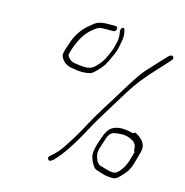

<svg xmlns="http://www.w3.org/2000/svg" viewBox="-85 -671 670 697"><g transform="rotate(15 249.5 -322.5)"><path d="M154.5 -60C157.3 -54.7 161.7 -54 167.4 -58L173.3 -62C200.9 -88.7 233.1 -136.6 269.7 -205.7C283.4 -231.5 304.5 -266.9 332.9 -312L367.3 -368C391.7 -407.4 419.9 -441.1 446.1 -469.2C467.3 -492 483.7 -509.9 495.1 -523C499.9 -528.3 500.2 -533 495.8 -537C491.4 -541 485.7 -539.3 478.5 -532C471.3 -524.7 462.1 -514.8 450.8 -502.5C439.6 -490.2 427 -476.5 413.1 -461.6C399.3 -446.6 380.9 -419.1 356.3 -379L321.9 -323C292.9 -277.7 269.7 -238.5 252.5 -205.5C240.4 -182.4 223.2 -154 200.7 -120.1C189.7 -103.5 176.7 -88.1 159.2 -74C153.3 -70 151.7 -65.3 154.5 -60ZM451.4 -165C450.5 -164.2 448.4 -157.2 445.1 -144C437.9 -115.4 426 -93.9 409.3 -79.5C405.1 -75.8 399.3 -74 392 -74C384.6 -74 368.3 -78 342.9 -86C332.3 -91.3 325.7 -103.2 322.2 -121.5C321.4 -125.8 321.5 -131.2 322.5 -137.5C323.5 -143.8 325.8 -151.7 329.3 -161C331 -165.7 332.9 -171.3 334.9 -178C338.9 -193.7 344.8 -204.2 352.7 -209.5C357.2 -212.5 367.6 -214.7 384.5 -216C401.4 -217.3 416.6 -214 429.9 -206C441.5 -199.7 447.4 -189.7 447.4 -176.2C447.4 -171 448.8 -167.2 451.4 -165ZM426.7 -230C424.2 -231.3 421.7 -232 419 -232C389.5 -239.7 363.9 -237.7 347 -226C336.5 -219.2 327.7 -204.7 320.7 -182.5C318.7 -176.2 316.3 -169.3 313.7 -162C311 -154.7 308.8 -145.3 307 -134C303.2 -117.9 308 -99.4 321.4 -78.5C324.6 -73.5 328.8 -69.8 333.9 -67.5C339.9 -65.2 348.9 -62.3 359.9 -59C371 -55.7 384.1 -54 399.3 -54C405.6 -54 412.1 -57 418.7 -63C425.3 -69 433.1 -77.4 442.1 -88.3C451.1 -99.2 458.8 -117.6 465.1 -143.3C467.3 -152.2 470.4 -163.8 474.4 -178C477.9 -200 466.2 -218.3 439.2 -233C435.5 -235 431.3 -234 426.7 -230ZM273.4 -580C273.8 -582.7 273.4 -585 272.2 -587C271 -589 269.4 -590 267.4 -590H235.9C215.8 -590 200.8 -586.3 190.7 -579C184.3 -574.3 176.8 -568.3 168.4 -561C148.4 -543.8 133.2 -521.4 122.7 -494C121.1 -488 119.2 -482.2 117 -476.5C114.7 -470.8 112.9 -465.5 111.4 -460.5C110 -455.5 108.7 -449.7 107.7 -443C106.6 -436.3 110.4 -428.1 119 -418.2C127.6 -408.4 140 -402.6 156 -401C181.3 -395.8 203.4 -395.8 222.1 -401C227.7 -403 235.4 -409.2 245.3 -419.5C255.2 -429.8 262.4 -438.6 266.9 -445.9C271.5 -453.1 278.6 -467.7 288.2 -489.7C292.8 -500.1 296.1 -510.2 298 -520C299.3 -526.7 301 -535.7 303 -547C305.1 -558.3 304.2 -571 300.4 -585C299.4 -591 296.3 -592.5 291.4 -589.5C286.4 -586.5 284.9 -580 286.8 -570C288.7 -560 288.8 -549.3 287 -538C285.7 -533.3 284.3 -527.1 282.6 -519.2C281 -511.4 277.8 -502.2 273.2 -491.5C270.5 -485.2 266.8 -477.2 262.2 -467.7C257.6 -458.2 249.5 -447.3 238 -435C229.9 -426.3 221.5 -420.8 211.8 -418.4C202.1 -416 183.9 -416.9 157 -421.2C147.8 -422.7 140.2 -427 134.2 -434C129.7 -439.3 127.7 -443.5 128.2 -446.5C128.7 -449.5 129.6 -453.3 131 -458C143.3 -498.6 159.8 -528.3 180.6 -547C188.8 -554.3 195.5 -559.7 200.7 -563C206.1 -567.7 216.8 -570 232.8 -570H264.3C266.3 -570 268.2 -571 270 -573C271.8 -575 272.9 -577.3 273.4 -580Z"/></g></svg>

Font: Proton
Style: RgCndIt
Weight: 500
Version: Version 1.017